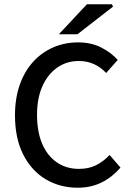

<svg xmlns="http://www.w3.org/2000/svg" viewBox="-20 -865 614 897"><path d="M343 12Q260 12 193.5 -27.5Q127 -67 88.5 -143Q50 -219 50 -326Q50 -406 72.5 -469.5Q95 -533 135.5 -577Q176 -621 229.5 -644Q283 -667 345 -667Q406 -667 453 -643Q500 -619 530 -585L476 -524Q451 -551 419 -565.5Q387 -580 348 -580Q291 -580 247 -549Q203 -518 178 -462Q153 -406 153 -329Q153 -250 177 -193.5Q201 -137 245.5 -106.5Q290 -76 349 -76Q394 -76 428.5 -93Q463 -110 492 -141L543 -82Q504 -37 454.5 -12.5Q405 12 343 12ZM255 -705 386 -845H503L508 -834L342 -705Z"/></svg>

Font: Source Sans 3 Medium
Style: Regular
Weight: 500
Designer: Paul D. Hunt
Foundry: Adobe
Version: Version 3.052;hotconv 1.1.0;makeotfexe 2.6.0